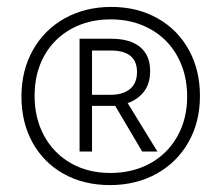

<svg xmlns="http://www.w3.org/2000/svg" viewBox="-20 -637 640 555"><path d="M42 -358Q42 -434 75.5 -493Q109 -552 168 -584.5Q227 -617 302 -617Q377 -617 435.5 -584Q494 -551 526 -492.5Q558 -434 558 -360Q558 -284 524.5 -225.5Q491 -167 432 -134.5Q373 -102 298 -102Q222 -102 164 -134.5Q106 -167 74 -225Q42 -283 42 -358ZM521 -358Q521 -423 493 -474Q465 -525 414.5 -553Q364 -581 300 -581Q236 -581 186 -553.5Q136 -526 108 -476Q80 -426 80 -360Q80 -295 107.5 -244.5Q135 -194 184.5 -165.5Q234 -137 299 -137Q363 -137 413.5 -164.5Q464 -192 492.5 -242.5Q521 -293 521 -358ZM210 -525H302Q356 -525 385 -501Q414 -477 414 -432Q414 -395 396 -372Q378 -349 349 -339L435 -199H391L313 -331H246V-199H210ZM300 -363Q335 -363 355.5 -379.5Q376 -396 376 -429Q376 -491 300 -491H246V-363Z"/></svg>

Font: Noto Sans Mono UI Light
Style: Regular
Weight: 300
Monospace: yes
Designer: Monotype Design team
Foundry: Monotype Imaging Inc.
Version: Version 1.000